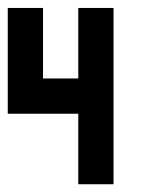

<svg xmlns="http://www.w3.org/2000/svg" viewBox="-20 -475 404 495"><path d="M0 -454.5H90.9V-363.6H0ZM0 -363.6H90.9V-272.7H0ZM0 -272.7H90.9V-181.8H0ZM90.9 -272.7H181.8V-181.8H90.9ZM181.8 -454.5H272.7V-363.6H181.8ZM181.8 -363.6H272.7V-272.7H181.8ZM181.8 -272.7H272.7V-181.8H181.8ZM181.8 -181.8H272.7V-90.9H181.8ZM181.8 -90.9H272.7V0H181.8Z"/></svg>

Font: Micro 5
Style: Regular
Weight: 400
Designer: Sarah Cadigan-Fried
Version: Version 1.000; ttfautohint (v1.8.4.7-5d5b)